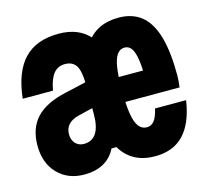

<svg xmlns="http://www.w3.org/2000/svg" viewBox="-96 -744 942 874"><g transform="rotate(-15 375.0 -307.5)"><path d="M532.6 19Q426.4 19 375.3 -61.3Q324.2 -141.5 324.2 -310.9Q324.2 -476.9 375.3 -555.4Q426.3 -633.8 533 -633.8Q598.2 -633.8 640.6 -599.2Q682.9 -564.6 703.4 -493.3Q723.9 -421.9 723.9 -311.5Q723.9 -298.2 722.6 -282.2Q721.4 -266.1 719.7 -255.1H413.7V-372.4H629.9L580.3 -310.9Q580.3 -378.3 574.9 -418.3Q569.5 -458.4 557.2 -476.8Q544.9 -495.2 524.1 -495.2Q502.5 -495.2 488.9 -476.4Q475.3 -457.6 469 -417.3Q462.7 -377 462.7 -310.9Q462.7 -242.6 469.5 -199.9Q476.3 -157.3 491.3 -137.7Q506.2 -118.2 529.5 -118.2Q550.9 -118.2 564.5 -135.6Q578.1 -153.1 586.9 -191.4H733.4Q717.2 -85.5 667.4 -33.3Q617.5 19 532.6 19ZM321.2 -390.9V-269.3L244.6 -250.7Q211.3 -242.7 194.7 -224.8Q178 -206.9 178 -178.8Q178 -152.3 193.4 -135.7Q208.9 -119.2 233.4 -119.2Q271.8 -119.2 291.5 -149.2Q311.2 -179.1 311.2 -238.7V-380Q311.2 -440.6 295 -466.8Q278.8 -492.9 242 -492.9Q208.9 -492.9 188.8 -468.1Q168.7 -443.3 159.2 -390H16.6Q29.8 -513.1 87.2 -573.5Q144.5 -633.8 250.5 -633.8Q346.4 -633.8 398.1 -572.5Q449.8 -511.1 449.8 -396.9V-114.9L388.6 -67H348.6Q328.1 -26 290.6 -5Q253.1 16 200.1 16Q121.8 16 74 -34Q26.1 -83.9 26.1 -166.3Q26.1 -248 72.1 -296.9Q118.1 -345.7 214.3 -366.5Z"/></g></svg>

Font: Martian Mono SemiExpanded
Style: Regular
Weight: 400
Width: 6
Monospace: yes
Designer: Roman Shamin
Foundry: Evil Martians
Version: Version 1.000